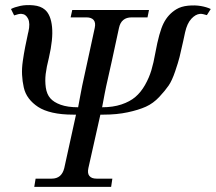

<svg xmlns="http://www.w3.org/2000/svg" viewBox="-20 -730 843 750"><path d="M803.2 -694.8 788.1 -670.9Q788.1 -670.4 784.2 -671.9Q780.3 -673.3 773.4 -674.8Q766.6 -676.3 761.2 -675.8Q743.7 -674.3 727.3 -656.5Q710.9 -638.7 703.1 -604Q700.2 -592.3 695.3 -567.9Q686.5 -527.8 681.4 -507.3Q676.3 -486.8 664.1 -450.9Q651.9 -415 638.7 -395.8Q625.5 -376.5 602.1 -351.3Q578.6 -326.2 549.8 -313.2Q521 -300.3 478.8 -291.3Q436.5 -282.2 384.8 -282.2H372.1L325.2 -73.2Q320.8 -52.7 329.3 -42.5Q337.9 -32.2 356.9 -32.2H418.9L414.1 0H113.8L119.1 -32.2H182.1Q220.7 -32.2 231 -73.2L276.9 -282.2H265.1Q220.2 -282.2 185.5 -290Q150.9 -297.9 128.9 -312.3Q106.9 -326.7 92.5 -345.7Q78.1 -364.7 72.8 -388.7Q67.4 -412.6 66.2 -437.7Q64.9 -462.9 69.1 -491.7Q73.2 -520.5 78.4 -546.9Q83.5 -573.2 89.8 -601.6Q90.3 -604 90.8 -605Q98.6 -638.7 89.8 -656.7Q81.1 -674.8 64 -675.8Q58.6 -676.3 51.3 -674.6Q43.9 -672.9 39.6 -671.1Q35.2 -669.4 35.2 -669.9L22.9 -694.8Q36.6 -702.1 59.3 -707Q82 -711.9 110.6 -709.2Q139.2 -706.5 155.8 -691.9Q178.7 -671.9 183.3 -624.8Q188 -577.6 170.9 -503.9Q161.6 -467.3 158.4 -440.7Q155.3 -414.1 158.9 -388.2Q162.6 -362.3 176.3 -346.4Q189.9 -330.6 217 -320.8Q244.1 -311 285.2 -311Q289.1 -332 292.7 -351.6Q296.4 -371.1 297.9 -378.7Q299.3 -386.2 301 -394.8Q302.7 -403.3 306.4 -419.7Q310.1 -436 314.2 -455.6Q318.4 -475.1 328.6 -521.7Q338.9 -568.4 350.1 -621.1Q354.5 -641.6 345.7 -651.9Q336.9 -662.1 317.9 -662.1H255.9L262.2 -690.9H562L556.2 -662.1H494.1Q453.6 -662.1 444.8 -621.1Q428.7 -546.4 417 -492.4Q405.3 -438.5 402.1 -425.8Q398.9 -413.1 394.8 -393.3Q390.6 -373.5 388.9 -364.3Q387.2 -355 378.9 -311Q421.4 -311 454.3 -322Q487.3 -333 508.8 -351.3Q530.3 -369.6 546.4 -397.9Q562.5 -426.3 571.3 -455.6Q580.1 -484.9 586.9 -523.9Q601.6 -604.5 619.1 -639.4Q636.7 -674.3 668.9 -693.8Q687.5 -705.1 714.6 -707.8Q741.7 -710.4 764.4 -706.5Q787.1 -702.6 803.2 -694.8Z"/></svg>

Font: GFS Olga
Style: Regular
Weight: 400
Designer: George Matthiopoulos
Foundry: George Matthiopoulos
Version: Version 1.0